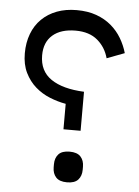

<svg xmlns="http://www.w3.org/2000/svg" viewBox="-52 -751 581 804"><g transform="rotate(5 238.5 -349.0)"><path d="M226 -208V-315Q192 -321 158.5 -334.5Q125 -348 98 -371.5Q71 -395 54 -429.5Q37 -464 37 -511Q37 -556 51 -593Q65 -630 91.5 -656Q118 -682 155 -696Q192 -710 238 -710Q285 -710 321 -697Q357 -684 383.5 -661.5Q410 -639 427.5 -609.5Q445 -580 454 -548L380 -520Q368 -565 333.5 -594.5Q299 -624 241 -624Q179 -624 144.5 -594Q110 -564 110 -509Q110 -443 159 -409.5Q208 -376 298 -372V-208ZM260 12Q228 12 213.5 -4Q199 -20 199 -46V-59Q199 -85 213.5 -101Q228 -117 260 -117Q292 -117 306.5 -101Q321 -85 321 -59V-46Q321 -20 306.5 -4Q292 12 260 12Z"/></g></svg>

Font: IBM Plex Sans Arabic
Style: Regular
Weight: 400
Designer: Mike Abbink, Paul van der Laan, Pieter van Rosmalen, Wael Morcos, Khajak Apelian
Foundry: Bold Monday
Version: Version 1.1